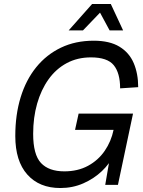

<svg xmlns="http://www.w3.org/2000/svg" viewBox="-20 -931 720 967"><path d="M284 16Q178 16 117.5 -52Q57 -120 57 -246Q57 -353 84 -441Q111 -529 162.5 -592.5Q214 -656 287 -691Q360 -726 452 -726Q532 -726 581.5 -696Q631 -666 653.5 -613Q676 -560 676 -492L585 -486Q585 -563 553 -602.5Q521 -642 438 -642Q370 -642 316 -613Q262 -584 224.5 -531.5Q187 -479 167 -409Q147 -339 147 -257Q147 -152 186.5 -110Q226 -68 304 -68Q372 -68 423.5 -96Q475 -124 507.5 -171.5Q540 -219 552 -277H358L376 -359H650L574 0H510L538 -164L554 -152Q533 -107 493 -69Q453 -31 399.5 -7.5Q346 16 284 16ZM326 -778 444 -911H538L600 -778H532L478 -878H494L398 -778Z"/></svg>

Font: Geist
Style: Italic
Weight: 400
Italic angle: -12°
Designer: Basement.studio, Andrés Briganti, Mateo Zaragoza
Foundry: Basement.studio, Vercel, Andrés Briganti, Guido Ferreyra, Mateo Zaragoza
Version: Version 1.500